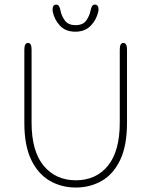

<svg xmlns="http://www.w3.org/2000/svg" viewBox="-20 -806 659 836"><path d="M310 10.5Q247.5 10.5 196.8 -18.8Q146 -48 116 -110Q86 -172 86 -270.5V-590.5Q86 -619 102 -619Q117.5 -619 117.5 -590.5V-272.5Q117.5 -147.5 170.2 -84.2Q223 -21 310 -21Q398 -21 449.8 -84.2Q501.5 -147.5 501.5 -272.5V-590.5Q501.5 -619 517 -619Q533 -619 533 -590.5V-270.5Q533 -172 503.5 -110Q474 -48 423.5 -18.8Q373 10.5 310 10.5ZM393.5 -786Q400.5 -786 404.8 -780.8Q409 -775.5 409 -765.5Q409 -763.5 408.8 -761Q408.5 -758.5 408 -756Q400.5 -720.5 375.2 -694.2Q350 -668 308 -668Q265.5 -668 241 -694.2Q216.5 -720.5 209.5 -756Q209 -758.5 209 -761Q209 -763.5 209 -765.5Q209 -775.5 213.2 -780.8Q217.5 -786 224 -786Q232.5 -786 236.8 -779.2Q241 -772.5 243.5 -759.5Q247.5 -737.5 262.2 -717Q277 -696.5 309 -696.5Q341.5 -696.5 355.8 -717Q370 -737.5 374 -759Q376.5 -772 380.8 -779Q385 -786 393.5 -786Z"/></svg>

Font: Sono ExtraLight
Style: Regular
Weight: 200
Designer: Tyler Finck
Foundry: Tyler Finck
Version: Version 2.112